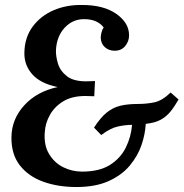

<svg xmlns="http://www.w3.org/2000/svg" viewBox="-20 -736 738 772"><path d="M287 16Q213 16 153.5 -5.5Q94 -27 59.5 -71.5Q25 -116 26 -185Q27 -257 77.5 -312.5Q128 -368 212 -386Q143 -400 110 -437Q77 -474 78 -524Q79 -585 111 -628.5Q143 -672 195 -694.5Q247 -717 310 -716Q397 -716 448 -680Q499 -644 499 -594Q499 -570 483.5 -551Q468 -532 441 -532Q418 -532 402 -546Q386 -560 385 -584Q385 -592 388 -605Q391 -618 397 -625Q387 -640 367 -649.5Q347 -659 318 -659Q272 -659 240 -624.5Q208 -590 205 -535Q204 -510 213 -480.5Q222 -451 248.5 -430Q275 -409 326 -409Q338 -409 344 -409.5Q350 -410 362 -410L359 -349L323 -350Q270 -350 235 -329Q200 -308 181 -274.5Q162 -241 160 -204Q156 -152 177.5 -116.5Q199 -81 234.5 -63.5Q270 -46 310 -46Q379 -46 421.5 -72.5Q464 -99 485.5 -142Q507 -185 511 -234Q485 -234 454.5 -227.5Q424 -221 387 -193L358 -223Q384 -263 408.5 -283Q433 -303 462.5 -310.5Q492 -318 535 -318Q569 -318 600.5 -324.5Q632 -331 666 -364L698 -336Q682 -308 665.5 -287.5Q649 -267 626 -254.5Q603 -242 566 -238Q564 -197 549 -153Q534 -109 502 -70.5Q470 -32 417 -8Q364 16 287 16Z"/></svg>

Font: Lora SemiBold
Style: Italic
Weight: 600
Italic angle: -3°
Designer: Olga Karpushina, Alexei Vanyashin (Cyrillic)
Foundry: Cyreal
Version: Version 3.011; ttfautohint (v1.8.4.7-5d5b)